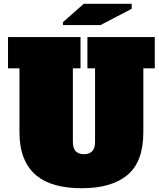

<svg xmlns="http://www.w3.org/2000/svg" viewBox="-20 -972 835 1006"><path d="M478 -228V-613.8H438V-777.8H791V-613.8H731V-278.8Q731 -124.5 647.9 -55.2Q564.9 14.2 408.7 14.2Q252 14.2 171.4 -51.8Q82 -125.5 82 -278.8V-613.8H22V-777.8H401.9V-613.8H361.8V-228Q361.8 -164.1 419.9 -164.1Q478 -164.1 478 -228ZM310.1 -840.8V-856L418.9 -952.1H669.9V-925.8L506.8 -840.8Z"/></svg>

Font: AlfaSlabOne-Regular
Style: Regular
Weight: 400
Designer: JM Sole
Foundry: JM Sole
Version: Version 1.001